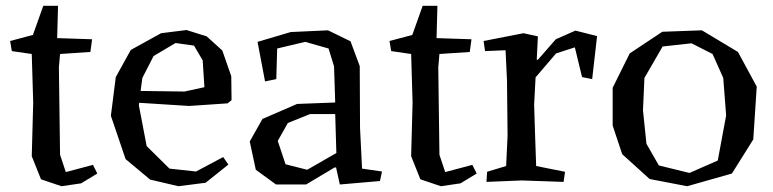

<svg xmlns="http://www.w3.org/2000/svg" viewBox="-20 -625 2679 665"><path d="M261 10 193 20 122 -4 90 -84 95 -270 90 -438 21 -448 15 -483 94 -504 130 -605H181L178 -493L299 -489L293 -445L188 -438L184 -392L188 -89L208 -29L302 -54L317 -24Z M462 -269 461 -260 488 -119 567 -41 659 -31 753 -81 771 -55 692 8 598 20 500 -3 415 -74 364 -224 381 -358 433 -452 538 -510 626 -521 696 -499 750 -450 781 -361 782 -278 768 -267 635 -258ZM512 -431 473 -355 467 -310 619 -308 688 -323 682 -416 652 -467 588 -476Z M1227 -182 1234 -41 1303 -31 1296 2 1157 14 1144 -45H1139L1040 14H936L866 -37L845 -135L889 -213L1009 -265L1141 -270L1137 -395L1118 -457L1037 -480L940 -457L937 -351L898 -343L872 -480L987 -514L1116 -520L1194 -482L1226 -396ZM969 -56 1044 -37 1145 -95 1141 -230H1054L977 -199L942 -137Z M1575 10 1507 20 1436 -4 1404 -84 1409 -270 1404 -438 1335 -448 1329 -483 1408 -504 1444 -605H1495L1492 -493L1613 -489L1607 -445L1502 -438L1498 -392L1502 -89L1522 -29L1616 -54L1631 -24Z M1839 -418H1843L1905 -489L1973 -519L2048 -500L2031 -351L1996 -358L1971 -461L1906 -440L1835 -357L1830 -263L1833 -166L1837 -50L1937 -30L1932 5L1787 0L1665 5L1667 -30L1733 -50L1738 -155L1736 -347L1731 -451L1660 -448L1655 -483L1793 -510L1843 -499Z M2102 -190V-321L2161 -440L2274 -515L2411 -520L2536 -445L2601 -325L2589 -142L2515 -24L2360 20L2230 -5L2135 -91ZM2212 -355 2207 -243 2219 -127 2262 -52 2368 -26 2466 -69 2495 -225 2485 -355 2448 -438 2375 -475 2275 -464Z"/></svg>

Font: Alike Angular
Style: Regular
Weight: 400
Designer: Sveta Sebyakina
Foundry: Cyreal (www.cyreal.org)
Version: Version 1.300; ttfautohint (v1.8.4.7-5d5b)